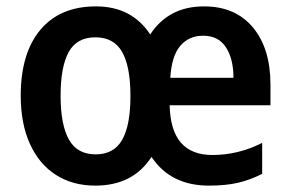

<svg xmlns="http://www.w3.org/2000/svg" viewBox="-20 -572 912 602"><path d="M620 -552Q718 -552 773 -486Q828 -420 828 -307V-242H512Q515 -86 646 -86Q727 -86 802 -124V-27Q765 -8 726.5 1Q688 10 635 10Q515 10 455 -80Q397 10 279 10Q208 10 155.5 -23.5Q103 -57 74 -120.5Q45 -184 45 -272Q45 -405 106.5 -478.5Q168 -552 281 -552Q393 -552 451 -464Q479 -507 521 -529.5Q563 -552 620 -552ZM617 -460Q572 -460 545 -428Q518 -396 514 -328H712Q712 -387 688.5 -423.5Q665 -460 617 -460ZM279 -455Q221 -455 195.5 -409Q170 -363 170 -272Q170 -181 196 -134.5Q222 -88 280 -88Q337 -88 363 -133.5Q389 -179 389 -271Q389 -363 363 -409Q337 -455 279 -455Z"/></svg>

Font: Noto Sans Lao SemiCondensed SemiBold
Style: Regular
Weight: 600
Width: 4
Designer: Monotype Design Team
Foundry: Monotype Imaging Inc.
Version: Version 2.003; ttfautohint (v1.8.4.7-5d5b)